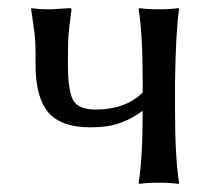

<svg xmlns="http://www.w3.org/2000/svg" viewBox="-20 -452 550 475"><path d="M68 -291Q68 -307 68 -319Q68 -331 67.5 -342.5Q67 -354 66.5 -360Q66 -366 64.5 -377Q63 -388 62.5 -391Q62 -394 60 -409Q58 -424 57 -429L58 -432Q72 -429 107 -429L155 -432L157 -429Q151 -384 149.5 -365.5Q148 -347 148 -293Q148 -229 160.5 -205Q173 -181 217 -181Q290 -181 333 -223V-250Q333 -369 323 -429L325 -432Q343 -429 373 -429Q403 -429 421 -432L423 -429Q415 -376 413 -250V-179Q413 -63 423 0L421 3Q403 0 373 0Q343 0 325 3L323 0Q333 -60 333 -178Q318 -167 305 -160Q292 -153 276.5 -147.5Q261 -142 243.5 -139.5Q226 -137 204 -137Q131 -137 99.5 -174Q68 -211 68 -291Z"/></svg>

Font: Libertinus Sans
Style: Regular
Weight: 400
Designer: Philipp H. Poll
Foundry: Khaled Hosny
Version: Version 6.1